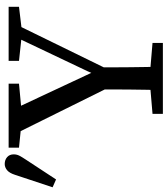

<svg xmlns="http://www.w3.org/2000/svg" viewBox="20 -760 727 834"><g transform="rotate(-90 384.0 -343.5)"><path d="M-13 -479 41 -642Q49 -667 61.5 -677Q74 -687 88 -687Q106 -687 118 -676.5Q130 -666 130 -648Q130 -635 124.5 -624Q119 -613 107 -595L21 -464ZM306 0V-45L447 -57H472L614 -45V0ZM409 0Q410 -34 410.5 -69Q411 -104 411.5 -141Q412 -178 412 -218Q412 -258 412 -301H508Q508 -258 508 -218.5Q508 -179 508.5 -142Q509 -105 509.5 -69.5Q510 -34 511 0ZM428 -220 205 -670H316L498 -281H471L491 -327L654 -670H710L490 -220ZM159 -625V-670H437V-625L309 -613H278ZM536 -625V-670H771V-625L671 -613H647Z"/></g></svg>

Font: Source Serif 4 18pt
Style: Regular
Weight: 400
Designer: Frank Grießhammer
Foundry: Adobe Systems Incorporated
Version: Version 4.004;hotconv 1.0.116;makeotfexe 2.5.65601